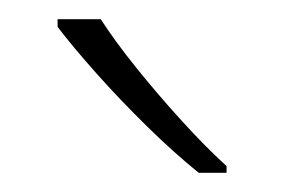

<svg xmlns="http://www.w3.org/2000/svg" viewBox="-20 -879 296 200"><path d="M85 -859Q99 -837 121.5 -809Q144 -781 169 -753.5Q194 -726 216 -706V-699H187Q161 -720 133 -747.5Q105 -775 80.5 -802.5Q56 -830 40 -851V-859Z"/></svg>

Font: Noto Sans Telugu UI ExtraLight
Style: Regular
Weight: 200
Designer: Jelle Bosma - Monotype Design Team
Foundry: Monotype Imaging Inc.
Version: Version 2.005; ttfautohint (v1.8.4.7-5d5b)